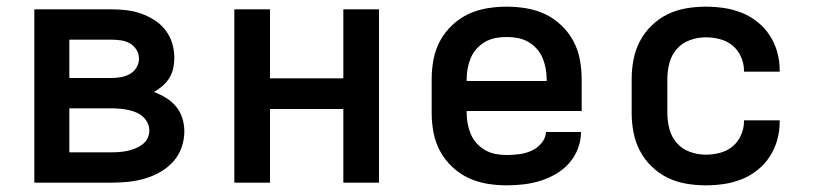

<svg xmlns="http://www.w3.org/2000/svg" viewBox="-20 -548 2440 576"><path d="M314 0H83V-520H314Q336 -520 358.5 -517.5Q381 -515 402.5 -507.5Q424 -500 443 -488Q462 -476 476 -458Q490 -440 496.5 -418.5Q503 -397 503 -374Q503 -358 499.5 -342.5Q496 -327 488 -314Q480 -301 468 -290.5Q456 -280 442 -272Q461 -265 478 -254.5Q495 -244 508 -228.5Q521 -213 527 -193.5Q533 -174 533 -154Q533 -129 524.5 -105Q516 -81 499 -62.5Q482 -44 460 -31.5Q438 -19 413.5 -12Q389 -5 364 -2.5Q339 0 314 0ZM188 -314H314Q328 -314 342.5 -316.5Q357 -319 369.5 -326Q382 -333 389.5 -345.5Q397 -358 397 -372Q397 -386 389.5 -398.5Q382 -411 369.5 -418Q357 -425 342.5 -427Q328 -429 314 -429H188ZM188 -91H314Q326 -91 338.5 -92Q351 -93 362.5 -95.5Q374 -98 385.5 -102.5Q397 -107 407 -114.5Q417 -122 422.5 -133Q428 -144 428 -156Q428 -169 422.5 -180Q417 -191 407.5 -199Q398 -207 386.5 -211.5Q375 -216 363 -218.5Q351 -221 338.5 -222Q326 -223 314 -223H188Z M683 0V-520H790V-313H1010V-520H1117V0H1010V-221H790V0Z M1500 8Q1470 8 1440.5 3Q1411 -2 1384.5 -14.5Q1358 -27 1336 -48Q1314 -69 1300 -95Q1286 -121 1280.5 -150.5Q1275 -180 1275 -210V-310Q1275 -340 1280.5 -369.5Q1286 -399 1300 -425Q1314 -451 1336 -472Q1358 -493 1384.5 -505.5Q1411 -518 1440.5 -523Q1470 -528 1500 -528Q1530 -528 1559.5 -523Q1589 -518 1615.5 -505.5Q1642 -493 1664 -472Q1686 -451 1700 -425Q1714 -399 1719.5 -369.5Q1725 -340 1725 -310V-215H1380V-210Q1380 -193 1383 -177Q1386 -161 1392.5 -145.5Q1399 -130 1410.5 -117.5Q1422 -105 1436.5 -97Q1451 -89 1467.5 -86Q1484 -83 1500 -83Q1519 -83 1538 -85.5Q1557 -88 1574 -95.5Q1591 -103 1604 -118Q1617 -133 1618 -152H1723Q1723 -126 1713.5 -101.5Q1704 -77 1687 -58Q1670 -39 1647.5 -26Q1625 -13 1601 -5.5Q1577 2 1551.5 5Q1526 8 1500 8ZM1380 -305H1620V-310Q1620 -327 1617 -343Q1614 -359 1607.5 -374.5Q1601 -390 1589.5 -402.5Q1578 -415 1563.5 -423Q1549 -431 1533 -434Q1517 -437 1500 -437Q1483 -437 1467 -434Q1451 -431 1436.5 -423Q1422 -415 1410.5 -402.5Q1399 -390 1392.5 -374.5Q1386 -359 1383 -343Q1380 -327 1380 -310Z M2097 8Q2068 8 2038.5 3Q2009 -2 1982.5 -15Q1956 -28 1934.5 -49Q1913 -70 1899.5 -96Q1886 -122 1880.5 -151Q1875 -180 1875 -210V-310Q1875 -340 1880.5 -369Q1886 -398 1899.5 -424Q1913 -450 1934.5 -471Q1956 -492 1982.5 -505Q2009 -518 2038.5 -523Q2068 -528 2097 -528Q2125 -528 2152 -524Q2179 -520 2204.5 -510Q2230 -500 2252 -482.5Q2274 -465 2289 -442Q2304 -419 2311.5 -392.5Q2319 -366 2319 -338V-333H2212V-336Q2212 -357 2203 -377.5Q2194 -398 2177.5 -411.5Q2161 -425 2140 -430.5Q2119 -436 2097 -436Q2073 -436 2049.5 -427.5Q2026 -419 2010 -400.5Q1994 -382 1988 -358Q1982 -334 1982 -310V-210Q1982 -186 1988 -162Q1994 -138 2010 -119.5Q2026 -101 2049.5 -92.5Q2073 -84 2097 -84Q2119 -84 2140 -89.5Q2161 -95 2177.5 -108.5Q2194 -122 2203 -142.5Q2212 -163 2212 -184V-187H2319V-182Q2319 -154 2311.5 -127.5Q2304 -101 2289 -78Q2274 -55 2252 -37.5Q2230 -20 2204.5 -10Q2179 0 2152 4Q2125 8 2097 8Z"/></svg>

Font: Iosevka Semibold Extended
Style: Regular
Weight: 600
Width: 7
Monospace: yes
Designer: Belleve Invis
Foundry: Belleve Invis
Version: Version 32.5.0; ttfautohint (v1.8.4)